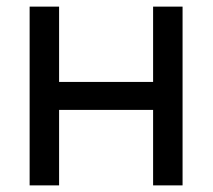

<svg xmlns="http://www.w3.org/2000/svg" viewBox="-20 -560 642 580"><path d="M158.5 0H69.5V-540H158.5V-312.5H442.5V-540H531.5V0H442.5V-228H158.5Z"/></svg>

Font: CCSD_manrope Medium
Style: Regular
Weight: 500
Designer: Mikhail Sharanda
Foundry: Mikhail Sharanda
Version: Version 4.503